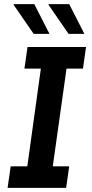

<svg xmlns="http://www.w3.org/2000/svg" viewBox="-20 -915 449 935"><path d="M17 0 32 -105H113L179 -581H99L114 -686H399L384 -581H304L237 -105H317L302 0ZM314 -750 216 -892 218 -895H317L391 -750ZM144 -750 46 -892 47 -895H147L221 -750Z"/></svg>

Font: Chivo Medium
Style: Italic
Weight: 500
Italic angle: -8.05°
Designer: Hector Gatti
Foundry: Omnibus-Type
Version: Version 2.002